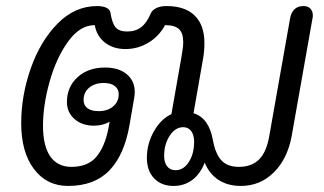

<svg xmlns="http://www.w3.org/2000/svg" viewBox="-20 -604 1069 634"><path d="M50 -197Q50 -288 81.5 -378Q113 -468 170 -526Q227 -584 301 -584Q320 -584 332 -578Q344 -572 345 -561Q350 -528 361.5 -514Q373 -500 400 -500Q428 -500 446.5 -514.5Q465 -529 478 -560Q483 -571 496.5 -577.5Q510 -584 530 -584Q591 -584 623 -552.5Q655 -521 655 -462Q655 -436 651 -413L619 -230Q670 -215 683 -141Q692 -94 712 -73.5Q732 -53 769 -53Q811 -53 835.5 -77.5Q860 -102 869 -154L938 -544Q941 -562 952 -573Q963 -584 982 -584Q997 -584 1005 -575.5Q1013 -567 1013 -553Q1013 -547 1012 -544L943 -154Q929 -79 884 -34.5Q839 10 775 10Q732 10 701.5 -10Q671 -30 656 -67Q641 -29 614.5 -9.5Q588 10 553 10Q513 10 489 -15Q465 -40 465 -83Q465 -129 488 -170Q511 -211 546 -227L579 -415Q585 -448 585 -465Q585 -495 571 -508Q557 -521 525 -521Q505 -484 470 -463Q435 -442 394 -442Q354 -442 326.5 -463.5Q299 -485 293 -521Q244 -521 205 -467Q166 -413 144 -335Q122 -257 122 -189Q122 -122 146 -87.5Q170 -53 216 -53Q270 -53 298 -86Q326 -119 338 -180L342 -202Q319 -189 290 -189Q251 -189 226 -211Q201 -233 201 -267Q201 -317 236 -349Q271 -381 327 -381Q372 -381 398.5 -359Q425 -337 425 -300Q425 -290 423 -280L408 -193Q391 -93 341.5 -41.5Q292 10 205 10Q134 10 92 -46Q50 -102 50 -197ZM372 -293Q372 -310 359 -320Q346 -330 323 -330Q293 -330 274.5 -314.5Q256 -299 256 -274Q256 -256 269 -246.5Q282 -237 306 -237Q335 -237 353.5 -252.5Q372 -268 372 -293ZM621 -136Q621 -158 611.5 -171Q602 -184 585 -184Q559 -184 540.5 -156Q522 -128 522 -89Q522 -67 532 -54.5Q542 -42 560 -42Q586 -42 603.5 -69Q621 -96 621 -136Z"/></svg>

Font: Kodchasan
Style: Italic
Weight: 400
Italic angle: -10°
Version: Version 1.000; ttfautohint (v1.6)